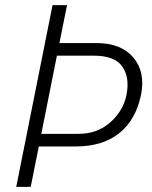

<svg xmlns="http://www.w3.org/2000/svg" viewBox="-20 -731 596 751"><path d="M242.2 -710.9 212.4 -562.5H357.9Q453.6 -562.5 501.5 -506.1Q549.3 -449.7 531.7 -360.4Q511.7 -262.7 446.8 -210.4Q381.8 -158.2 277.3 -158.2H131.8L100.1 0H43.5L185.5 -710.9ZM202.6 -513.2 141.6 -207.5H287.1Q360.8 -207.5 411.6 -252.7Q462.4 -297.9 474.6 -359.4Q488.3 -427.7 458.5 -470.5Q428.7 -513.2 348.1 -513.2Z"/></svg>

Font: Franko
Style: Light Italic
Weight: 300
Designer: Google
Version: Version 1.200310; 2013